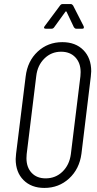

<svg xmlns="http://www.w3.org/2000/svg" viewBox="-20 -915 478 943"><path d="M57 -134Q57 -142 59 -160L106 -539Q115 -615 165 -661.5Q215 -708 286 -708Q351 -708 389.5 -669Q428 -630 428 -565Q428 -557 426 -539L380 -160Q370 -85 319.5 -38.5Q269 8 198 8Q134 8 95.5 -30.5Q57 -69 57 -134ZM328 -158 375 -541Q376 -548 376 -561Q376 -606 350 -633.5Q324 -661 280 -661Q232 -661 198 -627.5Q164 -594 158 -541L111 -158Q110 -151 110 -138Q110 -93 135.5 -66Q161 -39 204 -39Q253 -39 287 -72Q321 -105 328 -158ZM199 -786 275 -888Q280 -895 287 -895H328Q334 -895 339 -888L391 -786Q392 -784 392 -780Q392 -774 384 -774H354Q348 -774 343 -781L307 -857Q306 -859 304 -859Q302 -859 301 -857L246 -781Q241 -774 234 -774H204Q198 -774 196.5 -777.5Q195 -781 199 -786Z"/></svg>

Font: Barlow Condensed Light
Style: Italic
Weight: 300
Width: 3
Italic angle: -7°
Designer: Jeremy Tribby
Foundry: Tribby Type
Version: Version 1.408